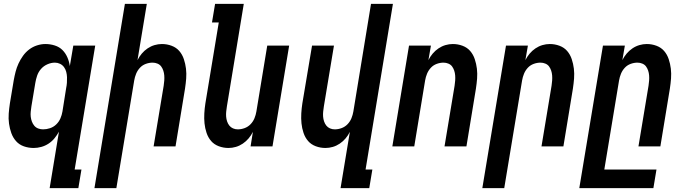

<svg xmlns="http://www.w3.org/2000/svg" viewBox="-20 -755 3540 990"><path d="M202 -88Q220 -88 238 -94Q256 -100 270 -113.5Q284 -127 291.5 -144.5Q299 -162 302 -180L321 -300Q324 -314 325 -328.5Q326 -343 325.5 -357Q325 -371 321.5 -384.5Q318 -398 310 -409Q302 -420 289.5 -426Q277 -432 263 -432Q244 -432 224.5 -423.5Q205 -415 191.5 -399.5Q178 -384 171.5 -365Q165 -346 162 -327L142 -207Q140 -193 138.5 -179.5Q137 -166 138.5 -153Q140 -140 144.5 -128Q149 -116 157 -106.5Q165 -97 177 -92.5Q189 -88 202 -88ZM236 215 284 -76Q274 -58 261 -42Q248 -26 230.5 -14.5Q213 -3 193 2.5Q173 8 154 8Q127 8 103 -0.5Q79 -9 63 -27Q47 -45 38.5 -68.5Q30 -92 26.5 -117.5Q23 -143 25 -169.5Q27 -196 31 -222L51 -342Q55 -364 60.5 -385.5Q66 -407 75.5 -427.5Q85 -448 98.5 -467Q112 -486 130.5 -500Q149 -514 171 -521Q193 -528 214 -528Q239 -528 262.5 -520.5Q286 -513 302 -497Q318 -481 327.5 -459Q337 -437 340 -414L358 -520H471L365 119H400L384 215Z M467 215 624 -735H737L689 -445Q698 -463 711 -478.5Q724 -494 741 -505.5Q758 -517 777 -522.5Q796 -528 815 -528Q841 -528 865 -519Q889 -510 904.5 -492Q920 -474 928 -450Q936 -426 939 -401Q942 -376 940 -350Q938 -324 934 -298L885 0H772L824 -313Q826 -326 827 -339.5Q828 -353 827 -366Q826 -379 822 -391Q818 -403 811 -412.5Q804 -422 792 -427Q780 -432 767 -432Q749 -432 731.5 -425.5Q714 -419 701.5 -405.5Q689 -392 682 -375Q675 -358 672 -340L580 215Z M1158 8Q1132 8 1108 -1Q1084 -10 1068.5 -28Q1053 -46 1045 -70Q1037 -94 1034.5 -119Q1032 -144 1033.5 -170Q1035 -196 1039 -222L1108 -639H1073L1089 -735H1237L1150 -207Q1148 -194 1146.5 -180.5Q1145 -167 1146 -154Q1147 -141 1151 -129Q1155 -117 1162.5 -107.5Q1170 -98 1181.5 -93Q1193 -88 1206 -88Q1224 -88 1241.5 -94.5Q1259 -101 1272 -114.5Q1285 -128 1292 -145Q1299 -162 1302 -180L1358 -520H1471L1385 0H1272L1284 -75Q1275 -57 1262 -41.5Q1249 -26 1232 -14.5Q1215 -3 1196 2.5Q1177 8 1158 8Z M1736 215 1784 -75Q1775 -57 1762 -41.5Q1749 -26 1732 -14.5Q1715 -3 1696 2.5Q1677 8 1658 8Q1632 8 1608 -1Q1584 -10 1568.5 -28Q1553 -46 1545 -70Q1537 -94 1534.5 -119Q1532 -144 1533.5 -170Q1535 -196 1539 -222L1589 -520H1702L1650 -207Q1648 -194 1646.5 -180.5Q1645 -167 1646 -154Q1647 -141 1651 -129Q1655 -117 1662.5 -107.5Q1670 -98 1681.5 -93Q1693 -88 1706 -88Q1724 -88 1741.5 -94.5Q1759 -101 1772 -114.5Q1785 -128 1792 -145Q1799 -162 1802 -180L1893 -735H2006L1865 119H1900L1884 215Z M2003 0 2089 -520H2202L2189 -445Q2198 -463 2211 -478.5Q2224 -494 2241 -505.5Q2258 -517 2277 -522.5Q2296 -528 2315 -528Q2341 -528 2365 -519Q2389 -510 2404.5 -492Q2420 -474 2428 -450Q2436 -426 2439 -401Q2442 -376 2440 -350Q2438 -324 2434 -298L2385 0H2272L2324 -313Q2326 -326 2327 -339.5Q2328 -353 2327 -366Q2326 -379 2322 -391Q2318 -403 2311 -412.5Q2304 -422 2292 -427Q2280 -432 2267 -432Q2249 -432 2231.5 -425.5Q2214 -419 2201.5 -405.5Q2189 -392 2182 -375Q2175 -358 2172 -340L2116 0Z M2467 215 2589 -520H2702L2689 -445Q2698 -463 2711 -478.5Q2724 -494 2741 -505.5Q2758 -517 2777 -522.5Q2796 -528 2815 -528Q2841 -528 2865 -519Q2889 -510 2904.5 -492Q2920 -474 2928 -450Q2936 -426 2939 -401Q2942 -376 2940 -350Q2938 -324 2934 -298L2885 0H2772L2824 -313Q2826 -326 2827 -339.5Q2828 -353 2827 -366Q2826 -379 2822 -391Q2818 -403 2811 -412.5Q2804 -422 2792 -427Q2780 -432 2767 -432Q2749 -432 2731.5 -425.5Q2714 -419 2701.5 -405.5Q2689 -392 2682 -375Q2675 -358 2672 -340L2580 215Z M2967 215 3089 -520H3202L3189 -445Q3198 -463 3211 -478.5Q3224 -494 3241 -505.5Q3258 -517 3277 -522.5Q3296 -528 3315 -528Q3341 -528 3365 -519Q3389 -510 3404.5 -492Q3420 -474 3428 -450Q3436 -426 3439 -401Q3442 -376 3440 -350Q3438 -324 3434 -298L3385 0H3272L3324 -313Q3326 -326 3327 -339.5Q3328 -353 3327 -366Q3326 -379 3322 -391Q3318 -403 3311 -412.5Q3304 -422 3292 -427Q3280 -432 3267 -432Q3249 -432 3231.5 -425.5Q3214 -419 3201.5 -405.5Q3189 -392 3182 -375Q3175 -358 3172 -340L3096 119H3365L3349 215Z"/></svg>

Font: Iosevka Term Curly
Style: Bold Italic
Weight: 700
Italic angle: -9°
Designer: Belleve Invis
Foundry: Belleve Invis
Version: Version 32.3.0